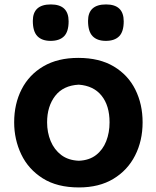

<svg xmlns="http://www.w3.org/2000/svg" viewBox="-20 -820 696 854"><path d="M331.1 13.7Q233.9 13.7 169.9 -26.9Q106 -67.4 74.5 -133.5Q43 -199.7 43 -275.9Q43 -357.9 76.2 -422.9Q109.4 -487.8 173.1 -525.1Q236.8 -562.5 328.1 -562.5Q422.4 -562.5 486.1 -524.4Q549.8 -486.3 582 -421.4Q614.3 -356.4 614.3 -275.9Q614.3 -193.8 580.8 -128.2Q547.4 -62.5 484.1 -24.4Q420.9 13.7 331.1 13.7ZM330.6 -105Q377 -106.9 407.2 -130.4Q437.5 -153.8 452.4 -191.9Q467.3 -230 467.3 -275.9Q467.3 -350.1 431.9 -394.3Q396.5 -438.5 330.6 -443.4Q261.2 -439.9 225.3 -393.3Q189.5 -346.7 189.5 -275.9Q189.5 -231 205.3 -192.6Q221.2 -154.3 252.4 -130.6Q283.7 -106.9 330.6 -105ZM205.1 -638.2Q166.5 -638.2 146.2 -659.2Q126 -680.2 126 -727.1Q126 -800.3 206.1 -800.3Q285.2 -800.3 285.2 -725.1Q285.2 -679.2 264.9 -658.7Q244.6 -638.2 205.1 -638.2ZM450.7 -638.2Q412.1 -638.2 391.8 -659.2Q371.6 -680.2 371.6 -727.1Q371.6 -800.3 451.7 -800.3Q530.3 -800.3 530.3 -725.1Q530.3 -679.2 510 -658.7Q489.7 -638.2 450.7 -638.2Z"/></svg>

Font: Pinar DS4-SemiBold
Style: Regular
Weight: 600
Designer: Amin Abedi
Version: Version 2.000